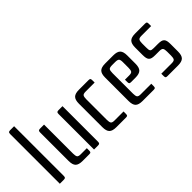

<svg xmlns="http://www.w3.org/2000/svg" viewBox="-9 -1270 1841 1841"><g transform="rotate(-45 911.5 -350.0)"><path d="M151 -700V-27Q151 -11 145.5 -5.5Q140 0 124 0H71V-673Q71 -689 76.5 -694.5Q82 -700 98 -700Z M535 0V-481Q535 -497 540.5 -502.5Q546 -508 562 -508H615V-27Q615 -11 609.5 -5.5Q604 0 588 0ZM285 -481Q285 -497 290.5 -502.5Q296 -508 312 -508H365V-115Q365 -84 373 -71Q381 -58 412 -58H495V-27Q495 -11 490.5 -5.5Q486 0 470 0H380Q328 0 306.5 -21.5Q285 -43 285 -95Z M968 -508Q984 -508 988.5 -502.5Q993 -497 993 -481V-450H870Q839 -450 831 -437Q823 -424 823 -393V-115Q823 -84 831 -71Q839 -58 870 -58H993V-27Q993 -11 988.5 -5.5Q984 0 968 0H838Q786 0 764.5 -21.5Q743 -43 743 -95V-413Q743 -465 764.5 -486.5Q786 -508 838 -508Z M1369 -58V-27Q1369 -11 1364.5 -5.5Q1360 0 1344 0H1193Q1141 0 1119.5 -21.5Q1098 -43 1098 -95V-413Q1098 -465 1119.5 -486.5Q1141 -508 1193 -508H1303Q1355 -508 1376.5 -486.5Q1398 -465 1398 -413V-301Q1398 -249 1376.5 -227.5Q1355 -206 1303 -206H1243Q1227 -206 1222.5 -211.5Q1218 -217 1218 -233V-264H1276Q1307 -264 1315 -277Q1323 -290 1323 -321V-398Q1323 -429 1313 -439.5Q1303 -450 1272 -450H1229Q1196 -450 1187 -438.5Q1178 -427 1178 -393V-115Q1178 -84 1186 -71Q1194 -58 1225 -58Z M1590 -225Q1564 -225 1547.5 -229Q1531 -233 1521.5 -243.5Q1512 -254 1508.5 -271Q1505 -288 1505 -314V-413Q1505 -465 1526.5 -486.5Q1548 -508 1600 -508H1734Q1750 -508 1754.5 -502.5Q1759 -497 1759 -481V-450H1627Q1596 -450 1588 -437Q1580 -424 1580 -393V-340Q1580 -322 1581.5 -310.5Q1583 -299 1588 -293Q1593 -287 1602.5 -285Q1612 -283 1627 -283H1684Q1710 -283 1726.5 -279Q1743 -275 1752.5 -264.5Q1762 -254 1765.5 -237Q1769 -220 1769 -194V-95Q1769 -43 1747.5 -21.5Q1726 0 1674 0H1530Q1514 0 1509.5 -5.5Q1505 -11 1505 -27V-58H1647Q1678 -58 1686 -71Q1694 -84 1694 -115V-168Q1694 -199 1686 -212Q1678 -225 1647 -225Z"/></g></svg>

Font: Rationale
Style: Regular
Weight: 400
Designer: Cyreal (www.cyreal.org)
Foundry: Cyreal (www.cyreal.org)
Version: Version 1.011